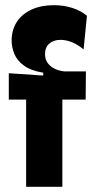

<svg xmlns="http://www.w3.org/2000/svg" viewBox="-20 -722 366 742"><path d="M81 0V-337H14V-439L147 -430V-441Q99 -449 72.5 -468.5Q46 -488 35.5 -513.5Q25 -539 25 -565Q25 -607 45.5 -638Q66 -669 103 -685.5Q140 -702 188 -702Q226 -702 259 -691.5Q292 -681 316 -661L303 -531Q279 -551 256.5 -559.5Q234 -568 214 -568Q187 -568 170.5 -553.5Q154 -539 154 -513Q154 -492 165 -477.5Q176 -463 193 -455.5Q210 -448 229 -446H312L311 -337H221V0Z"/></svg>

Font: Bricolage Grotesque 72pt SemiCondensed
Style: Bold
Weight: 700
Width: 4
Designer: Mathieu Triay
Foundry: Atelier Triay
Version: Version 1.001;gftools[0.9.33.dev8+g029e19f]